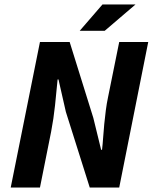

<svg xmlns="http://www.w3.org/2000/svg" viewBox="-20 -840 684 860"><path d="M159 -652H292L398 -312L433 -169H437Q440 -194 442 -224Q444 -254 447 -284.5Q450 -315 454 -346Q458 -377 464 -405L514 -652H644L514 0H382L275 -339L242 -484H238Q233 -429 226.5 -368Q220 -307 209 -250L159 0H28ZM439 -820H587L449 -702H337Z"/></svg>

Font: mr_Source Sans Pro
Style: Bold Italic
Weight: 700
Italic angle: -11°
Designer: Paul D. Hunt
Foundry: Adobe Systems Incorporated
Version: Version 1.036;July 10, 2024;FontCreator 11.5.0.2430 64-bit